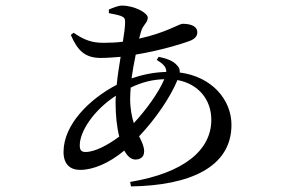

<svg xmlns="http://www.w3.org/2000/svg" viewBox="-20 -605 1040 686"><path d="M445 -253C445 -265 446 -278 447 -292C488 -312 527 -321 567 -322C548 -276 502 -212 458 -165C451 -188 445 -216 445 -253ZM286 -62C270 -62 265 -69 265 -86C265 -135 314 -211 394 -263C393 -254 393 -245 393 -236C393 -196 397 -153 406 -117C366 -87 319 -62 286 -62ZM540 -391C563 -377 575 -365 574 -348C530 -347 488 -338 450 -325C454 -353 459 -382 465 -410C546 -423 627 -447 661 -460C677 -467 685 -476 685 -490C685 -509 666 -520 632 -520C621 -520 570 -487 477 -467L483 -489C490 -517 508 -523 508 -542C508 -559 460 -585 416 -585C402 -585 383 -577 369 -571V-558C385 -555 400 -552 412 -548C424 -543 427 -539 427 -526C427 -511 424 -486 419 -456C397 -453 373 -452 350 -452C310 -452 282 -461 243 -488L233 -480C257 -425 283 -398 340 -398C363 -398 387 -400 411 -402C406 -370 400 -335 397 -302C301 -252 207 -161 207 -62C207 -19 230 2 266 2C313 2 370 -22 424 -67C435 -47 448 -35 464 -35C480 -35 495 -43 495 -64C495 -82 487 -98 477 -118C536 -180 589 -258 614 -319C690 -305 735 -248 735 -177C735 -69 638 13 445 45L448 61C657 58 807 -7 807 -159C807 -248 738 -331 622 -346C623 -355 621 -363 613 -371C599 -388 575 -396 547 -402Z"/></svg>

Font: Noto Serif CJK JP Medium
Style: Regular
Weight: 500
Designer: Ryoko NISHIZUKA 西塚涼子 (kana & ideographs); Frank Grießhammer (Latin, Greek & Cyrillic); Wenlong ZHANG 张文龙 (bopomofo); San
Foundry: Adobe Systems Incorporated
Version: Version 1.000;PS 1;hotconv 16.6.53;makeotf.lib2.5.65590